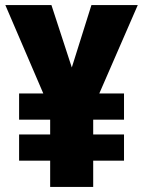

<svg xmlns="http://www.w3.org/2000/svg" viewBox="-20 -734 562 754"><path d="M262 -469 339 -714H521L370 -367H467V-264H346V-206H467V-103H346V0H177V-103H55V-206H177V-264H55V-367H150L1 -714H182Z"/></svg>

Font: Noto Sans Lao Condensed Black
Style: Regular
Weight: 900
Width: 3
Designer: Monotype Design Team
Foundry: Monotype Imaging Inc.
Version: Version 2.003; ttfautohint (v1.8.4.7-5d5b)